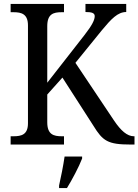

<svg xmlns="http://www.w3.org/2000/svg" viewBox="-20 -734 703 975"><path d="M34 0H305V-42H294C252 -42 220 -51 220 -113V-254L297 -340L454 -96C502 -18 527 0 644 0H663V-42H660C626 -42 594 -70 559 -122L363 -415L497 -580C545 -638 578 -673 621 -673V-714H414V-673C446 -673 461 -668 461 -652C461 -633 448 -606 409 -556L220 -314V-601C220 -663 251 -672 293 -672H305V-714H34V-672H49C89 -672 122 -663 122 -605V-108C122 -50 89 -42 48 -42H34ZM280 208V221H320C346 179 381 113 397 71V61H308C301 109 290 164 280 208Z"/></svg>

Font: Noto Serif Bengali SemiCondensed
Style: Regular
Weight: 400
Width: 4
Designer: Juan Bruce, Universal Thirst, Indian Type Foundry and the Monotype Design Team.
Foundry: Monotype Imaging Inc.
Version: Version 2.003